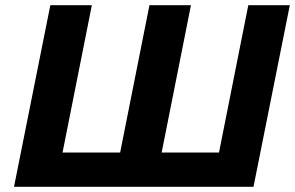

<svg xmlns="http://www.w3.org/2000/svg" viewBox="-20 -720 1138 740"><path d="M1097 -700 957 0H34L174 -700H334L221 -132H443L556 -700H716L603 -132H824L937 -700Z"/></svg>

Font: Montserrat Alternates
Style: Bold Italic
Weight: 700
Italic angle: -11.3°
Designer: Julieta Ulanovsky
Foundry: Julieta Ulanovsky
Version: Version 7.200